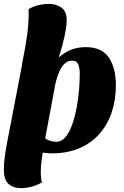

<svg xmlns="http://www.w3.org/2000/svg" viewBox="-36 -774 643 994"><path d="M232 20Q216 20 196.5 17.5Q177 15 158 13L0 -32L85 -474L256 -464Q282 -493 320.5 -511.5Q359 -530 408 -530Q491 -530 527.5 -476Q564 -422 564 -333Q564 -256 542 -191.5Q520 -127 477.5 -79.5Q435 -32 373 -6Q311 20 232 20ZM74 200Q32 200 8 178Q-16 156 -16 105Q-16 89 -15 73.5Q-14 58 -11.5 39.5Q-9 21 -5.5 -1.5Q-2 -24 4 -53L191 -17Q186 9 180.5 48Q175 87 175 118Q175 132 176.5 145Q178 158 181 170Q158 184 129.5 192Q101 200 74 200ZM254 -40Q283 -40 303.5 -65Q324 -90 338 -130Q352 -170 361 -218Q370 -266 373.5 -311.5Q377 -357 377 -393Q377 -419 369.5 -439.5Q362 -460 337 -460Q314 -460 298 -444Q282 -428 271.5 -404.5Q261 -381 254.5 -355.5Q248 -330 245 -309L198 -58Q209 -49 225 -44.5Q241 -40 254 -40ZM256 -438 78 -444Q87 -486 94 -526.5Q101 -567 106 -605.5Q111 -644 112 -680Q113 -692 112.5 -704Q112 -716 112 -727Q139 -742 165.5 -748Q192 -754 216 -754Q256 -754 283.5 -733.5Q311 -713 309 -665Q309 -649 306 -629.5Q303 -610 298.5 -588Q294 -566 287.5 -542Q281 -518 273 -492Q265 -466 256 -438Z"/></svg>

Font: Sansita Swashed Light ExtraBold
Style: Regular
Weight: 800
Version: Version 1.003